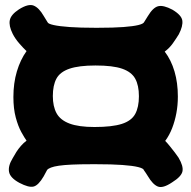

<svg xmlns="http://www.w3.org/2000/svg" viewBox="-20 -748 771 774"><path d="M58 -11Q21 -31 16.5 -55Q12 -79 31 -110Q38 -123 46 -135.5Q54 -148 64.5 -160Q75 -172 87 -181Q79 -192 66 -215.5Q53 -239 43.5 -274.5Q34 -310 34 -357Q34 -413 48 -460Q62 -507 87 -542Q76 -552 58.5 -572Q41 -592 31 -612Q15 -644 19.5 -666.5Q24 -689 56 -710Q94 -734 115.5 -725.5Q137 -717 156 -684Q160 -677 164 -671Q168 -665 172 -658Q174 -652 196.5 -647Q219 -642 261 -639Q303 -636 363 -636H375Q438 -636 477.5 -639Q517 -642 537.5 -647Q558 -652 561 -659Q565 -665 568.5 -671Q572 -677 576 -683Q597 -718 618 -723Q639 -728 675 -709Q712 -687 715 -665Q718 -643 701 -610Q690 -592 676.5 -573Q663 -554 644 -540Q670 -506 683.5 -460Q697 -414 697 -359Q697 -324 691 -292Q685 -260 674 -231.5Q663 -203 646 -180Q654 -172 664.5 -159Q675 -146 685 -133Q695 -120 700 -112Q720 -78 715.5 -57Q711 -36 674 -13Q637 12 616.5 4Q596 -4 576 -38Q572 -44 568 -50.5Q564 -57 560 -62Q559 -69 537 -74.5Q515 -80 473 -83Q431 -86 368 -86H350Q303 -86 270.5 -84.5Q238 -83 217.5 -80Q197 -77 185.5 -72.5Q174 -68 170 -63Q166 -56 163 -50Q160 -44 156 -37Q135 -1 115.5 4Q96 9 58 -11ZM361 -236Q432 -236 471 -248.5Q510 -261 525 -288.5Q540 -316 540 -360Q540 -404 525 -431Q510 -458 472.5 -471Q435 -484 365 -484Q298 -484 260 -471Q222 -458 207.5 -431Q193 -404 193 -361Q193 -319 208 -291.5Q223 -264 260 -250Q297 -236 361 -236Z"/></svg>

Font: Fredoka SemiExpanded
Style: Bold
Weight: 700
Width: 6
Designer: Ben Nathan
Foundry: Milena B. Brandão, Ben Nathan
Version: Version 2.001